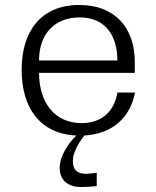

<svg xmlns="http://www.w3.org/2000/svg" viewBox="-20 -532 629 772"><path d="M137 -289C137 -400 204 -462 300 -462C412 -462 452 -378 452 -289ZM369 163 329 167C293 167 273 154 273 115C273 79 300 37 319 13C432 6 503 -58 523 -160H452C440 -85 390 -37 308 -37C198 -37 137 -122 137 -239H522V-282C522 -423 440 -512 299 -512C146 -512 67 -408 67 -251C67 -102 138 6 287 13L281 19C259 41 220 92 220 143C220 190 250 220 307 220C317 220 348 219 369 216Z"/></svg>

Font: Perun Light
Style: Regular
Weight: 300
Foundry: Copyright (c) Stefan Peev, Context Ltd, 2016
Version: Version 1.089